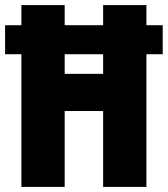

<svg xmlns="http://www.w3.org/2000/svg" viewBox="-25 -734 659 754"><path d="M59 0H229V-298H380V0H550V-521H614V-635H550V-714H380V-635H229V-714H59V-635H-5V-521H59ZM229 -444V-521H380V-444Z"/></svg>

Font: Noto Sans Myanmar UI ExtraCondensed Black
Style: Regular
Weight: 900
Width: 2
Designer: Monotype Design Team
Foundry: Monotype Imaging Inc.
Version: Version 2.103